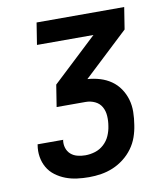

<svg xmlns="http://www.w3.org/2000/svg" viewBox="-82 -805 765 874"><g transform="rotate(-10 300.0 -367.5)"><path d="M260 0Q232 0 204.5 -3.5Q177 -7 152 -16.5Q127 -26 105.5 -42Q84 -58 71 -80.5Q58 -103 53.5 -130Q49 -157 54 -186Q54 -186 54 -187Q54 -188 54 -188H173Q173 -188 173 -187.5Q173 -187 172 -187Q169 -168 174.5 -150.5Q180 -133 193 -121.5Q206 -110 224 -105.5Q242 -101 260 -101Q283 -101 305.5 -108Q328 -115 346 -131.5Q364 -148 373.5 -170Q383 -192 386 -214Q390 -237 388.5 -260.5Q387 -284 376.5 -302.5Q366 -321 346 -330.5Q326 -340 303 -340H169L185 -441L391 -634H130L146 -735H551L535 -634L329 -441Q359 -439 387 -430.5Q415 -422 438 -406Q461 -390 477 -366.5Q493 -343 501 -315.5Q509 -288 508.5 -258Q508 -228 503 -198Q499 -170 489.5 -143Q480 -116 462.5 -92Q445 -68 421 -49.5Q397 -31 370.5 -20Q344 -9 316 -4.5Q288 0 260 0Z"/></g></svg>

Font: Iosevka SS04 Extended Oblique
Style: Bold
Weight: 700
Width: 7
Italic angle: -9°
Monospace: yes
Designer: Belleve Invis
Foundry: Belleve Invis
Version: Version 19.0.0; ttfautohint (v1.8.4)